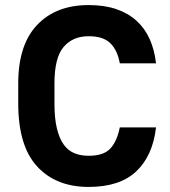

<svg xmlns="http://www.w3.org/2000/svg" viewBox="-20 -729 670 758"><path d="M330 9Q201 9 126.5 -72Q52 -153 52 -320V-400Q52 -552 126.5 -630.5Q201 -709 330 -709Q392 -709 439 -693Q486 -677 519 -647Q552 -617 571 -574.5Q590 -532 596 -479H453Q444 -530 416 -558Q388 -586 330 -586Q267 -586 231 -543.5Q195 -501 195 -400V-320Q195 -262 204.5 -222.5Q214 -183 231 -159Q248 -135 273 -124.5Q298 -114 330 -114Q389 -114 415.5 -142.5Q442 -171 453 -226H596Q583 -114 518 -52.5Q453 9 330 9Z"/></svg>

Font: Golos UI
Style: Bold
Weight: 700
Designer: A.Korolkova, Vitaly Kuzmin
Foundry: ParaType Ltd
Version: Version 2.000